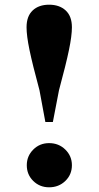

<svg xmlns="http://www.w3.org/2000/svg" viewBox="-20 -781 420 817"><path d="M189 16Q149 16 121.5 -11Q94 -38 94 -78Q94 -117 121.5 -144.5Q149 -172 189 -172Q230 -172 258 -144.5Q286 -117 286 -78Q286 -38 258 -11Q230 16 189 16ZM189 -761Q233 -761 259.5 -736.5Q286 -712 286 -665Q286 -629 273.5 -568.5Q261 -508 231 -397L205 -262H173L148 -397Q118 -508 105.5 -568.5Q93 -629 93 -665Q93 -712 119 -736.5Q145 -761 189 -761Z"/></svg>

Font: Noto Serif JP ExtraLight Black
Style: Regular
Weight: 900
Version: Version 2.003-H1;hotconv 1.1.1;makeotfexe 2.6.0